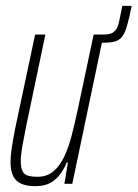

<svg xmlns="http://www.w3.org/2000/svg" viewBox="-20 -628 470 656"><path d="M294 -482 300 -510H334Q354 -510 364.5 -516Q375 -522 380.5 -534Q386 -546 389 -564L398 -608H430L422 -571Q416 -545 410 -527.5Q404 -510 395 -500Q386 -490 371.5 -486Q357 -482 334 -482ZM101 8Q72 8 53 0Q34 -8 25 -26.5Q16 -45 16 -75Q16 -96 20.5 -125Q25 -154 32 -190L100 -510H135L69 -195Q61 -155 56 -126.5Q51 -98 51 -78Q51 -56 56.5 -44Q62 -32 75 -28Q88 -24 108 -24Q141 -24 163 -43Q185 -62 200 -94Q215 -126 225 -165.5Q235 -205 244 -246L300 -510H334L227 0H200L212 -73H208Q200 -53 187 -34.5Q174 -16 153.5 -4Q133 8 101 8Z"/></svg>

Font: Saira UltraCondensed Thin
Style: Italic
Weight: 250
Width: 1
Italic angle: -12°
Designer: Hector Gatti with collaboration of the Omnibus-Type team
Foundry: Omnibus-Type
Version: Version 1.101